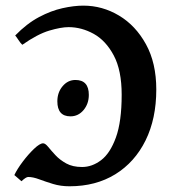

<svg xmlns="http://www.w3.org/2000/svg" viewBox="-20 -650 605 685"><path d="M228 14.6Q196.3 14.6 169.2 6.3Q142.1 -2 119.9 -10.3Q97.7 -18.6 80.6 -18.6Q72.8 -18.6 56.6 -3.4Q54.2 -5.9 44.2 -14.2Q34.2 -22.5 31.2 -25.4Q41 -46.4 60.8 -72.8Q80.6 -99.1 101.3 -118.9Q122.1 -138.7 133.8 -138.7Q141.6 -138.7 152.1 -125.7Q162.6 -112.8 178 -96.2Q193.4 -79.6 216.3 -66.9Q239.3 -54.2 272.9 -54.2Q308.6 -54.2 340.8 -78.6Q373 -103 393.6 -159.7Q414.1 -216.3 414.1 -312Q414.1 -398.9 386 -451.9Q357.9 -504.9 314.5 -529.1Q271 -553.2 224.6 -553.2Q197.8 -553.2 155.8 -540.8Q113.8 -528.3 59.6 -490.2Q54.2 -494.6 45.7 -507.6Q37.1 -520.5 34.2 -523.4Q75.7 -565.9 118.9 -588.9Q162.1 -611.8 202.9 -620.8Q243.7 -629.9 277.3 -629.9Q345.2 -629.9 404.5 -594.5Q463.9 -559.1 500.7 -492.2Q537.6 -425.3 537.6 -330.6Q537.6 -226.6 499.3 -148.9Q460.9 -71.3 391.4 -28.3Q321.8 14.6 228 14.6ZM296.9 -311.5Q296.9 -279.8 278.1 -257.3Q259.3 -234.9 231.4 -234.9Q184.6 -234.9 184.6 -288.6Q184.6 -320.3 203.4 -342.5Q222.2 -364.7 249 -364.7Q296.9 -364.7 296.9 -311.5Z"/></svg>

Font: Gentium Plus
Style: Bold
Weight: 700
Designer: Victor Gaultney, Annie Olsen, Iska Routamaa, Becca Hirsbrunner
Foundry: SIL International
Version: Version 6.101